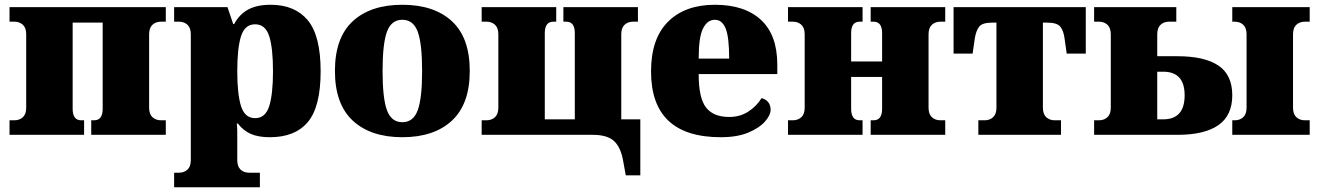

<svg xmlns="http://www.w3.org/2000/svg" viewBox="-20 -566 5538 806"><path d="M20 0V-61H40Q62 -61 76 -74Q90 -87 90 -114V-422Q90 -449 76 -462Q62 -475 40 -475H20V-536H676V-475H656Q634 -475 620 -462Q606 -449 606 -422V-114Q606 -87 620 -74Q634 -61 656 -61H676V0H363V-61H375Q411 -61 411 -109V-471H285V-109Q285 -61 321 -61H333V0Z M711 220V159H731Q753 159 767 146Q781 133 781 106V-422Q781 -449 767 -462Q753 -475 731 -475H711V-536H935L959 -465H963Q984 -505 1021 -525.5Q1058 -546 1116 -546Q1218 -546 1272 -481Q1326 -416 1326 -267Q1326 -118 1272.5 -54Q1219 10 1113 10Q1064 10 1032.5 -4Q1001 -18 979 -47H974Q976 -30 976 -15.5Q976 -1 976 20V106Q976 133 990 146Q1004 159 1026 159H1071V220ZM1051 -70Q1094 -70 1110 -120Q1126 -170 1126 -267Q1126 -365 1110 -414.5Q1094 -464 1051 -464Q1008 -464 992 -414.5Q976 -365 976 -267Q976 -170 992 -120Q1008 -70 1051 -70Z M1669 10Q1536 10 1461 -59.5Q1386 -129 1386 -268Q1386 -408 1461 -477Q1536 -546 1669 -546Q1802 -546 1877 -477Q1952 -408 1952 -268Q1952 -129 1877 -59.5Q1802 10 1669 10ZM1669 -53Q1715 -53 1733.5 -103Q1752 -153 1752 -268Q1752 -383 1733.5 -433Q1715 -483 1669 -483Q1623 -483 1604.5 -433Q1586 -383 1586 -268Q1586 -153 1604.5 -103Q1623 -53 1669 -53Z M2607 170 2596 110Q2586 52 2557.5 26Q2529 0 2469 0H2002V-61H2022Q2044 -61 2058 -74Q2072 -87 2072 -114V-422Q2072 -449 2058 -462Q2044 -475 2022 -475H2002V-536H2315V-475H2303Q2267 -475 2267 -427V-65H2393V-427Q2393 -475 2357 -475H2345V-536H2658V-475H2638Q2616 -475 2602 -462Q2588 -449 2588 -422V-65H2668V170Z M3006 10Q2713 10 2713 -266Q2713 -404 2784.5 -475Q2856 -546 2981 -546Q3106 -546 3174.5 -482.5Q3243 -419 3243 -295V-255H2913Q2913 -154 2944 -114.5Q2975 -75 3041 -75Q3086 -75 3120.5 -97Q3155 -119 3177 -154Q3194 -150 3204.5 -137.5Q3215 -125 3215 -105Q3215 -83 3191.5 -56Q3168 -29 3121.5 -9.5Q3075 10 3006 10ZM3041 -320Q3041 -411 3026 -447Q3011 -483 2981 -483Q2950 -483 2931.5 -447Q2913 -411 2913 -320Z M3288 0V-61H3308Q3330 -61 3344 -74Q3358 -87 3358 -114V-422Q3358 -449 3344 -462Q3330 -475 3308 -475H3288V-536H3601V-475H3589Q3553 -475 3553 -427V-308H3683V-427Q3683 -475 3647 -475H3635V-536H3948V-475H3928Q3906 -475 3892 -462Q3878 -449 3878 -422V-114Q3878 -87 3892 -74Q3906 -61 3928 -61H3948V0H3635V-61H3647Q3683 -61 3683 -109V-243H3553V-109Q3553 -61 3589 -61H3601V0Z M4087 0V-61H4113Q4135 -61 4149 -74Q4163 -87 4163 -114V-471H4145Q4103 -471 4090 -453.5Q4077 -436 4072 -404L4063 -341H3983V-536H4538V-341H4458L4449 -404Q4445 -436 4431.5 -453.5Q4418 -471 4376 -471H4358V-114Q4358 -87 4372 -74Q4386 -61 4408 -61H4434V0Z M5153 0V-61H5163Q5185 -61 5199 -74Q5213 -87 5213 -114V-422Q5213 -449 5199 -462Q5185 -475 5163 -475H5153V-536H5478V-475H5458Q5436 -475 5422 -462Q5408 -449 5408 -422V-114Q5408 -87 5422 -74Q5436 -61 5458 -61H5478V0ZM4573 0V-61H4593Q4615 -61 4629 -74Q4643 -87 4643 -114V-422Q4643 -449 4629 -462Q4615 -475 4593 -475H4573V-536H4918V-475H4888Q4866 -475 4852 -462Q4838 -449 4838 -422V-330H4923Q5036 -330 5094.5 -291Q5153 -252 5153 -166Q5153 -81 5094.5 -40.5Q5036 0 4923 0ZM4838 -65H4863Q4953 -65 4953 -166Q4953 -265 4863 -265H4838Z"/></svg>

Font: Noto Serif Black
Style: Regular
Weight: 900
Designer: Monotype Design Team
Foundry: Monotype Imaging Inc.
Version: Version 2.014; ttfautohint (v1.8.4.7-5d5b)